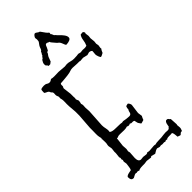

<svg xmlns="http://www.w3.org/2000/svg" viewBox="-318 -1041 1121 1121"><g transform="rotate(-45 242.0 -480.5)"><path d="M85.9 -374 92.8 -467.8V-500Q92.8 -505.9 91.8 -513.7L88.9 -548.8Q87.9 -557.6 88.4 -567.4Q88.9 -577.1 88.9 -584V-595.7Q88.9 -599.6 87.9 -605.5L85 -618.2L85.9 -627.9Q85.9 -632.8 84 -635.7Q82 -638.7 80.6 -644.5Q79.1 -650.4 80.1 -658.2Q81.1 -666 79.6 -670.4Q78.1 -674.8 75.7 -676.8Q73.2 -678.7 71.3 -681.2Q69.3 -683.6 68.8 -686.5Q68.4 -689.5 64.9 -692.9Q61.5 -696.3 54.2 -699.2Q46.9 -702.1 41 -707Q42 -713.9 41.5 -720.2Q41 -726.6 44.9 -734.4Q56.6 -738.3 69.8 -738.3Q83 -738.3 90.3 -732.9Q97.7 -727.5 106.9 -727.5Q116.2 -727.5 127 -736.3Q135.7 -733.4 151.4 -733.4L187.5 -734.4L235.4 -730.5L252.9 -732.4Q266.6 -732.4 279.3 -728.5Q292 -724.6 305.7 -724.6L329.1 -725.6L342.8 -727.5L359.4 -723.6L377 -725.6L393.6 -724.6Q401.4 -724.6 410.2 -727.5Q418 -744.1 420.4 -763.7Q422.9 -783.2 432.6 -796.9Q442.4 -798.8 447.8 -798.8Q453.1 -798.8 456.1 -793.9Q459 -789.1 459 -786.1L457 -780.3L460 -758.8L458 -741.2L460.9 -712.9L459 -695.3L461.9 -679.7L459 -660.2L460 -653.3Q455.1 -649.4 452.6 -642.6Q450.2 -635.7 447.3 -630.9Q441.4 -627.9 435.1 -624.5Q428.7 -621.1 424.8 -621.1Q420.9 -621.1 416 -633.8Q411.1 -646.5 411.1 -654.3L413.1 -675.8V-681.6Q405.3 -689.5 393.6 -689.5L376 -684.6L346.7 -691.4L322.3 -689.5Q319.3 -689.5 317.4 -691.4H297.9L261.7 -693.4Q251 -693.4 244.1 -690.9Q237.3 -688.5 229.5 -686.5Q221.7 -684.6 210.4 -683.1Q199.2 -681.6 188 -680.7Q176.8 -679.7 165.5 -678.7Q154.3 -677.7 149.4 -677.7Q144.5 -672.9 145.5 -665.5Q146.5 -658.2 144.5 -653.8Q142.6 -649.4 141.6 -649.4Q140.6 -649.4 140.6 -642.6L146.5 -594.7V-569.3L147.5 -555.7Q145.5 -555.7 145.5 -551.3Q145.5 -546.9 152.3 -533.2Q151.4 -529.3 151.4 -522.5L148.4 -509.8L151.4 -498L150.4 -474.6L152.3 -445.3L145.5 -335Q145.5 -320.3 149.4 -304.7Q153.3 -289.1 150.4 -275.4Q160.2 -265.6 190.9 -265.6Q221.7 -265.6 228.5 -264.6L240.2 -262.7L250 -264.6L272.5 -260.7L295.9 -258.8Q308.6 -258.8 312.5 -269.5Q315.4 -285.2 320.3 -290Q320.3 -303.7 325.2 -313.5L339.8 -317.4Q344.7 -317.4 349.1 -309.1Q353.5 -300.8 353.5 -295.9L345.7 -236.3L349.6 -209Q342.8 -197.3 338.9 -185.5Q333 -184.6 327.1 -182.1Q321.3 -179.7 315.4 -179.7Q313.5 -181.6 312 -185.1Q310.5 -188.5 307.1 -191.9Q303.7 -195.3 302.2 -203.6Q300.8 -211.9 298.8 -218.8Q292 -223.6 283.2 -222.2Q274.4 -220.7 268.6 -226.6Q260.7 -222.7 255.4 -222.7Q250 -222.7 244.1 -226.6Q232.4 -222.7 218.8 -222.7L186.5 -223.6H177.7Q170.9 -223.6 164.6 -220.7Q158.2 -217.8 156.2 -218.3Q154.3 -218.8 152.3 -216.8L153.3 -212.9L147.5 -164.1L149.4 -135.7L146.5 -119.1L149.4 -107.4L146.5 -63.5Q146.5 -32.2 167 -32.2L185.5 -34.2L209 -31.2Q216.8 -31.2 221.7 -36.1Q228.5 -33.2 237.3 -33.2L273.4 -36.1H279.3Q283.2 -36.1 287.1 -34.2Q297.9 -38.1 314.5 -38.1Q331.1 -38.1 341.3 -39.1Q351.6 -40 360.8 -41.5Q370.1 -43 378.9 -43L395.5 -42Q406.2 -42 408.7 -46.4Q411.1 -50.8 416 -52.7Q417 -56.6 418 -63.5Q421.9 -90.8 435.5 -90.8Q444.3 -90.8 446.8 -85.9Q449.2 -81.1 456.1 -76.2Q459 -41 459 -28.3Q457 -28.3 457 -26.4L459 -3.9Q459 6.8 454.1 14.6Q455.1 19.5 449.2 19.5Q443.4 19.5 439.9 22Q436.5 24.4 434.6 27.3Q432.6 30.3 427.7 30.3L411.1 24.4Q410.2 15.6 409.2 4.9Q408.2 -5.9 403.3 -13.7Q397.5 -12.7 391.6 -12.7H378.9Q359.4 -12.7 357.4 -6.8Q353.5 -8.8 349.1 -8.8Q344.7 -8.8 338.9 -4.9Q335.9 -7.8 331.1 -7.8L317.4 -6.8L306.6 -8.8L295.9 -6.8L279.3 -11.7Q269.5 -11.7 248 2.9L222.7 -3.9Q220.7 -3.9 219.2 -1.5Q217.8 1 213.9 1L183.6 -2.9L163.1 0H147.5Q122.1 0 113.3 6.8Q108.4 2.9 99.6 2.9L92.8 4.9L87.9 2.9Q80.1 2.9 70.8 8.8Q61.5 14.6 58.6 14.6Q39.1 14.6 39.1 -9.8V-14.6Q43 -22.5 60.5 -26.4Q78.1 -30.3 80.1 -30.3Q84 -38.1 85.4 -48.8Q86.9 -59.6 87.9 -66.4Q88.9 -73.2 88.9 -76.2L85.9 -93.8L88.9 -105.5L85.9 -113.3L87.9 -123L85 -131.8L87.9 -157.2Q88.9 -161.1 88.4 -164.6Q87.9 -168 87.9 -172.9L90.8 -198.2L86.9 -222.7Q86.9 -227.5 87.9 -231.4Q88.9 -235.4 89.8 -240.7Q90.8 -246.1 90.3 -252.4Q89.8 -258.8 89.8 -264.6V-275.4Q87.9 -275.4 87.9 -277.3L90.8 -284.2L87.9 -295.9Q85 -306.6 85.4 -323.7Q85.9 -340.8 85.9 -352.5ZM232.4 -957 230.5 -969.7Q230.5 -974.6 236.8 -982.9Q243.2 -991.2 249 -991.2Q254.9 -991.2 261.2 -985.4Q267.6 -979.5 276.4 -977.5Q300.8 -940.4 310.5 -935.5L311.5 -931.6Q311.5 -927.7 309.6 -923.8Q314.5 -920.9 320.3 -904.3Q325.2 -901.4 328.1 -897.5Q332 -891.6 342.3 -882.3Q352.5 -873 362.3 -859.9Q372.1 -846.7 372.1 -835.4Q372.1 -824.2 359.4 -819.3Q346.7 -814.5 335.9 -814.5H330.1Q325.2 -822.3 322.3 -831.1Q319.3 -839.8 315.4 -846.2Q311.5 -852.5 306.2 -856Q300.8 -859.4 295.9 -866.2Q291 -873 283.7 -880.4Q276.4 -887.7 272.5 -897.5H270.5Q266.6 -896.5 264.2 -899.4Q261.7 -902.3 254.4 -902.3Q247.1 -902.3 243.2 -891.6Q239.3 -880.9 234.4 -873Q233.4 -867.2 229.5 -865.7Q225.6 -864.3 221.7 -862.3Q220.7 -855.5 215.3 -849.1Q210 -842.8 207.5 -836.9Q205.1 -831.1 201.2 -819.8Q197.3 -808.6 195.3 -806.6H191.4Q187.5 -801.8 186.5 -800.8Q185.5 -799.8 177.2 -799.8Q168.9 -799.8 169.4 -802.2Q169.9 -804.7 167 -808.1Q164.1 -811.5 161.6 -813Q159.2 -814.5 159.2 -825.2Q159.2 -835.9 169.9 -851.6L175.8 -854.5Q178.7 -857.4 181.2 -861.8Q183.6 -866.2 188.5 -869.1Q188.5 -874 191.9 -877.4Q195.3 -880.9 199.2 -891.6L203.1 -893.6Q208 -899.4 210 -906.7Q211.9 -914.1 217.3 -922.9Q222.7 -931.6 227.5 -937Q232.4 -942.4 232.4 -957Z"/></g></svg>

Font: Mountains of Christmas
Style: Regular
Weight: 400
Designer: Crystal Kluge
Foundry: Font Diner, Inc DBA Tart Workshop
Version: Version 1.002